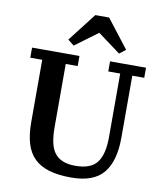

<svg xmlns="http://www.w3.org/2000/svg" viewBox="-101 -1032 960 1125"><g transform="rotate(10 379.0 -469.0)"><path d="M399 12Q322 12 268 -4Q214 -20 179.5 -53.5Q145 -87 129 -140Q113 -193 113 -268V-638H42V-698H324V-638H253V-261Q253 -210 261 -172Q269 -134 287.5 -109.5Q306 -85 336.5 -72.5Q367 -60 412 -60Q503 -60 540 -108.5Q577 -157 577 -259V-638H506V-698H720V-638H649V-269Q649 -129 590.5 -58.5Q532 12 399 12ZM243 -781 374 -950H456L587 -781L550 -752L415 -852L280 -752Z"/></g></svg>

Font: IBM Plex Serif SmBld
Style: Regular
Weight: 600
Designer: Mike Abbink, Paul van der Laan, Pieter van Rosmalen
Foundry: Bold Monday
Version: Version 3.001